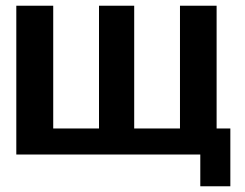

<svg xmlns="http://www.w3.org/2000/svg" viewBox="-20 -540 857 671"><path d="M37 0V-520H166V-91H326V-520H449V-91H609V-520H737V-91H785V111H680V0Z"/></svg>

Font: Murecho Medium
Style: Regular
Weight: 500
Designer: Neil Summerour
Foundry: Positype
Version: Version 1.010; ttfautohint (v1.8.3)